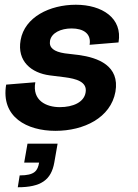

<svg xmlns="http://www.w3.org/2000/svg" viewBox="-20 -536 581 810"><path d="M214 16C334 16 447 -39 467 -149C486 -259 393 -293 312 -304L253 -311C208 -318 186 -334 191 -364C197 -397 236 -416 282 -416C332 -416 366 -394 358 -347L480 -357C498 -460 410 -516 300 -516C190 -516 84 -464 67 -367C51 -277 113 -228 190 -218L254 -210C299 -204 350 -192 341 -145C334 -105 289 -84 232 -84C175 -84 115 -112 129 -189L6 -179C-17 -42 94 16 214 16ZM55 254C153 254 196 223 209 150L223 70H96L82 150H145C139 184 127 204 63 204Z"/></svg>

Font: Uncut Sans Semibold
Style: Italic
Weight: 600
Italic angle: -10°
Designer: Kasper Nordkvist
Foundry: Uncut Type
Version: Version 1.111;FEAKit 1.0